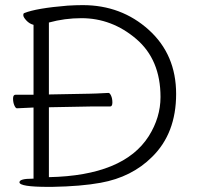

<svg xmlns="http://www.w3.org/2000/svg" viewBox="-20 -727 768 750"><path d="M46 -304Q41 -304 36 -315.5Q31 -327 31 -342Q31 -357 41 -357H111V-630Q95 -634 83 -647Q71 -660 71 -667.5Q71 -675 75 -676Q122 -695 244 -705Q277 -707 303 -707Q454 -707 561 -610.5Q668 -514 668 -360Q668 -206 574 -114Q495 -35 373 -13Q297 1 183 3H169Q56 3 56 -15Q56 -29 106 -29H111V-307L47 -304ZM298 -656Q233 -656 171 -639V-358L331 -361Q346 -361 403 -364H404Q409 -364 414 -353Q419 -342 419 -326.5Q419 -311 410 -311H332L171 -308V-35Q463 -41 561 -195Q607 -268 607 -348Q607 -494 512 -575Q417 -656 298 -656Z"/></svg>

Font: LXGW WenKai Lite Light
Style: Regular
Weight: 300
Designer: LXGW / Fontworks Inc.
Foundry: LXGW / Fontworks Inc.
Version: Version 1.511; March 25, 2025